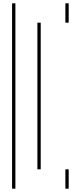

<svg xmlns="http://www.w3.org/2000/svg" viewBox="-20 -880 488 1160"><path d="M53 -860V260H375V143H206V-743H375V-860ZM73 -860H395V-743H226V143H395V260H73Z"/></svg>

Font: Hussar Plate
Style: Regular
Weight: 700
Foundry: Cannot Into Space Fonts
Version: Version 0.798247